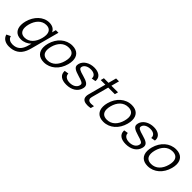

<svg xmlns="http://www.w3.org/2000/svg" viewBox="188 -1921 3406 3406"><g transform="rotate(45 1891.0 -217.5)"><path d="M561 -540 541 -465.5C516.5 -521.5 465 -555 385 -555C237 -555 115.4 -431.5 72.3 -270.5C62.7 -234.7 57.9 -200.7 57.9 -169.6C57.9 -59.9 117.3 15 235.3 15C308.3 15 372.8 -15 425 -64L410.1 -8.5C376.6 118.5 312.1 183.5 195.1 183.5C138.1 183.5 84.7 159 71.3 99L-5.1 136C18.4 220 93 255 176 255C308 255 403 199 454.8 78.5C466.6 51 475.5 23.5 483.8 -7.5L626.5 -540ZM261.1 -53.5C176.6 -53.5 137.9 -106.6 137.9 -185.2C137.9 -211.2 142.1 -240 150.3 -270.5C183 -392.5 262.7 -486.5 378.7 -486.5C462.8 -486.5 501.8 -436.7 501.8 -358.4C501.8 -332 497.4 -302.5 488.8 -270.5C455.3 -145.5 376.1 -53.5 261.1 -53.5Z M811.1 15C971.1 15 1098.1 -100.5 1143.6 -270.5C1153 -305.6 1157.7 -338.5 1157.7 -368.6C1157.7 -481.7 1091.8 -555 963.9 -555C805.9 -555 677.7 -440.5 632.1 -270.5C622.7 -235.3 618 -202.3 618 -172.1C618 -58.6 684 15 811.1 15ZM830 -55.5C740.8 -55.5 697.7 -104.9 697.7 -186C697.7 -211.3 701.9 -239.6 710.1 -270.5C743.9 -396.5 824 -484.5 945 -484.5C1035.5 -484.5 1078.2 -435.9 1078.2 -355.5C1078.2 -330.2 1074 -301.7 1065.6 -270.5C1031.5 -143 950 -55.5 830 -55.5Z M1373.7 14.5C1506.2 14.5 1603.3 -47.5 1630.6 -149.5C1634.6 -164.4 1636.8 -177.9 1636.8 -190.3C1636.8 -246.8 1592 -278.3 1478 -309.5C1375.9 -337 1342.9 -355.6 1342.9 -387.5C1342.9 -392.8 1343.8 -398.4 1345.5 -404.5C1358.8 -454.4 1418.6 -488 1492.5 -488C1494.1 -488 1495.7 -488 1497.3 -488C1572.9 -486.6 1618.1 -452.2 1618.1 -395.6C1618.1 -391.9 1617.9 -388 1617.5 -384L1696.1 -397.5C1697.3 -405.4 1697.9 -413 1697.9 -420.5C1697.9 -501.7 1628.1 -555 1516.3 -555C1394.3 -555 1294.7 -493 1270 -401C1266.6 -388.2 1264.8 -376.5 1264.8 -365.8C1264.8 -313.3 1308.4 -283.3 1421.2 -250.5C1526.4 -219.9 1557.5 -204.3 1557.5 -171.5C1557.5 -164.7 1556.2 -157.1 1553.9 -148.5C1538.1 -89.5 1477.7 -52.5 1395.7 -52.5C1311.7 -52.5 1261.1 -91.5 1262.1 -153L1183.7 -140.5C1183.4 -135.7 1183.2 -131.1 1183.2 -126.5C1183.2 -37.5 1253.4 14.5 1373.7 14.5Z M1938.5 -477H2104L2120.8 -540H1955.3L1995.5 -690H1922.5L1882.3 -540H1766.8L1750 -477H1865.5L1790 -195.5C1779.1 -154.7 1769 -122.5 1769 -91.8C1769 -82.6 1769.9 -73.6 1771.9 -64.5C1783.7 -12.3 1835 8.1 1899.2 8.1C1923.5 8.1 1949.6 5.2 1976.1 0L1993.4 -64.5C1968.9 -60.7 1947 -58.5 1928.1 -58.5C1884.8 -58.5 1857.2 -70.2 1848.8 -101.5C1847.3 -106.8 1846.6 -112.4 1846.6 -118.4C1846.6 -138.5 1854.4 -163.5 1863.8 -198.5Z M2303.1 15C2463.1 15 2590.1 -100.5 2635.6 -270.5C2645 -305.6 2649.7 -338.5 2649.7 -368.6C2649.7 -481.7 2583.8 -555 2455.9 -555C2297.9 -555 2169.7 -440.5 2124.1 -270.5C2114.7 -235.3 2110 -202.3 2110 -172.1C2110 -58.6 2176 15 2303.1 15ZM2322 -55.5C2232.8 -55.5 2189.7 -104.9 2189.7 -186C2189.7 -211.3 2193.9 -239.6 2202.1 -270.5C2235.9 -396.5 2316 -484.5 2437 -484.5C2527.5 -484.5 2570.2 -435.9 2570.2 -355.5C2570.2 -330.2 2566 -301.7 2557.6 -270.5C2523.5 -143 2442 -55.5 2322 -55.5Z M2865.7 14.5C2998.2 14.5 3095.3 -47.5 3122.6 -149.5C3126.6 -164.4 3128.8 -177.9 3128.8 -190.3C3128.8 -246.8 3084 -278.3 2970 -309.5C2867.9 -337 2834.9 -355.6 2834.9 -387.5C2834.9 -392.8 2835.8 -398.4 2837.5 -404.5C2850.8 -454.4 2910.6 -488 2984.5 -488C2986.1 -488 2987.7 -488 2989.3 -488C3064.9 -486.6 3110.1 -452.2 3110.1 -395.6C3110.1 -391.9 3109.9 -388 3109.5 -384L3188.1 -397.5C3189.3 -405.4 3189.9 -413 3189.9 -420.5C3189.9 -501.7 3120.1 -555 3008.3 -555C2886.3 -555 2786.7 -493 2762 -401C2758.6 -388.2 2756.8 -376.5 2756.8 -365.8C2756.8 -313.3 2800.4 -283.3 2913.2 -250.5C3018.4 -219.9 3049.5 -204.3 3049.5 -171.5C3049.5 -164.7 3048.2 -157.1 3045.9 -148.5C3030.1 -89.5 2969.7 -52.5 2887.7 -52.5C2803.7 -52.5 2753.1 -91.5 2754.1 -153L2675.7 -140.5C2675.4 -135.7 2675.2 -131.1 2675.2 -126.5C2675.2 -37.5 2745.4 14.5 2865.7 14.5Z M3414.6 15C3574.6 15 3701.6 -100.5 3747.1 -270.5C3756.5 -305.6 3761.2 -338.5 3761.2 -368.6C3761.2 -481.7 3695.3 -555 3567.4 -555C3409.4 -555 3281.2 -440.5 3235.6 -270.5C3226.2 -235.3 3221.5 -202.3 3221.5 -172.1C3221.5 -58.6 3287.5 15 3414.6 15ZM3433.5 -55.5C3344.3 -55.5 3301.2 -104.9 3301.2 -186C3301.2 -211.3 3305.4 -239.6 3313.6 -270.5C3347.4 -396.5 3427.5 -484.5 3548.5 -484.5C3639 -484.5 3681.7 -435.9 3681.7 -355.5C3681.7 -330.2 3677.5 -301.7 3669.1 -270.5C3635 -143 3553.5 -55.5 3433.5 -55.5Z"/></g></svg>

Font: Manrope
Style: RegularItalic
Weight: 400
Italic angle: -15°
Designer: Mikhail Sharanda
Foundry: Mikhail Sharanda
Version: Version 4.502;hotconv 1.0.109;makeotfexe 2.5.65596